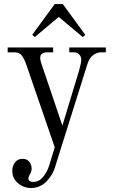

<svg xmlns="http://www.w3.org/2000/svg" viewBox="-20 -692 570 954"><path d="M505.9 -456.1V-432.1H482.9Q460.9 -432.1 442.1 -417.5Q423.3 -402.8 414.1 -373L252 143.1Q246.6 159.7 236.8 175.8Q227.1 191.9 212.9 207.5Q198.7 223.1 178.2 232.7Q157.7 242.2 134.8 242.2Q96.7 242.2 68.8 217.8Q41 193.4 41 157.2Q41 132.8 54.4 115Q67.9 97.2 91.8 97.2Q114.3 97.2 125.7 112.1Q137.2 127 137.2 146Q137.2 159.7 129.2 173.3Q121.1 187 121.1 193.8Q121.1 211.9 145 211.9Q173.8 211.9 194.3 186.8Q214.8 161.6 224.1 130.9L252 40L109.9 -373Q98.6 -404.3 86.7 -418.2Q74.7 -432.1 50.8 -432.1H18.1V-456.1H244.1V-432.1H211.9Q199.7 -432.1 189.9 -425.8Q180.2 -419.4 180.2 -408.2Q178.7 -396.5 186 -375L290 -67.9L373 -341.8Q383.8 -379.4 383.8 -396Q383.8 -410.2 374 -421.1Q364.3 -432.1 348.1 -432.1H324.2V-456.1ZM152.8 -507.8 140.1 -519 252 -671.9H292L403.8 -519L391.1 -507.8L272 -607.9Z"/></svg>

Font: Flanker Steampunk
Style: Regular
Weight: 400
Designer: Alexey Kryukov, Leonardo Di Lena
Foundry: Alexey Kryukov, Leonardo Di Lena
Version: 1.210